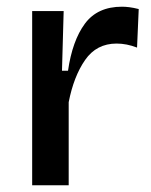

<svg xmlns="http://www.w3.org/2000/svg" viewBox="-20 -553 452 573"><path d="M76 0V-520H170L165 -342H183Q196 -432 233.5 -482.5Q271 -533 344 -533Q354 -533 366 -531.5Q378 -530 394 -526L389 -411Q358 -423 328 -423Q268 -423 234 -374Q200 -325 185 -248V0Z"/></svg>

Font: Bricolage Grotesque 12pt Medium
Style: Regular
Weight: 500
Designer: Mathieu Triay
Foundry: Atelier Triay
Version: Version 1.001; ttfautohint (v1.8.4.7-5d5b);gftools[0.9.33.de